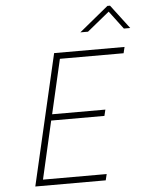

<svg xmlns="http://www.w3.org/2000/svg" viewBox="-61 -975 786 1024"><g transform="rotate(-5 332.0 -463.0)"><path d="M553 -926H567L664 -798H630L557 -895L438 -798H397ZM248 -700H625L617 -667H276L209 -376H494L486 -343H201L130 -33H471L463 0H86Z"/></g></svg>

Font: Cairo ExtraLight
Style: Italic
Weight: 275
Italic angle: -13°
Designer: Mohamed Gaber, Accademia di Belle Arti di Urbino and others
Foundry: Kief Type Foundry, Accademia di Belle Arti di Urbino and others
Version: Version 3.011